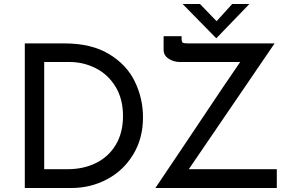

<svg xmlns="http://www.w3.org/2000/svg" viewBox="-20 -940 1459 960"><path d="M104 -723H302Q437 -723 525.5 -669.5Q614 -616 654.5 -531.5Q695 -447 695 -353Q695 -248 646 -167.5Q597 -87 515 -43.5Q433 0 337 0H104ZM318 -94Q398 -94 461 -125.5Q524 -157 559.5 -217Q595 -277 595 -360Q595 -445 558 -506Q521 -567 459.5 -598.5Q398 -630 327 -630H201V-94ZM1364 -94V0H757L927 -253Q1131 -559 1181 -630H880Q848 -630 823 -646.5Q798 -663 798 -691V-759H888V-746Q888 -730 894 -726.5Q900 -723 920 -723H1353L924 -94ZM1227 -920 1062 -749H1061L893 -920H980L1063 -834L1141 -920Z"/></svg>

Font: Josefin Sans
Style: Regular
Weight: 400
Designer: Santiago Orozco
Foundry: Typemade
Version: Version 2.000